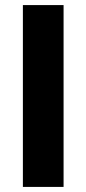

<svg xmlns="http://www.w3.org/2000/svg" viewBox="-20 -735 340 755"><path d="M70 0V-715H230V0Z"/></svg>

Font: Zen Dots
Style: Regular
Weight: 400
Designer: Yoshimichi Ohira
Foundry: A-1 Corp ZenFonts
Version: Version 1.000; ttfautohint (v1.8.3)